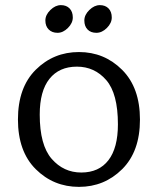

<svg xmlns="http://www.w3.org/2000/svg" viewBox="-20 -720 614 749"><path d="M135 -273Q135 -154 181.5 -100.5Q228 -47 297 -47Q366 -47 403 -95Q440 -143 440 -235Q440 -355 394.5 -407.5Q349 -460 280 -460Q211 -460 173 -412.5Q135 -365 135 -273ZM119.5 -448Q189 -517 288 -517Q387 -517 456.5 -447.5Q526 -378 526 -253.5Q526 -129 456.5 -60Q387 9 288 9Q189 9 119.5 -60Q50 -129 50 -254Q50 -379 119.5 -448ZM369.5 -700Q391 -700 403.5 -687Q416 -674 416 -652Q416 -630 397 -611Q378 -592 356 -592Q334 -592 321.5 -605Q309 -618 309 -640Q309 -662 328.5 -681Q348 -700 369.5 -700ZM217.5 -700Q239 -700 251.5 -687Q264 -674 264 -652Q264 -630 245 -611Q226 -592 204.5 -592Q183 -592 170 -605Q157 -618 157 -640Q157 -662 176.5 -681Q196 -700 217.5 -700Z"/></svg>

Font: Laila
Style: Regular
Weight: 400
Designer: Hitesh Malaviya
Foundry: Indian Type Foundry
Version: Version 1.302;PS 1.0;hotconv 1.0.78;makeotf.lib2.5.61930; tt